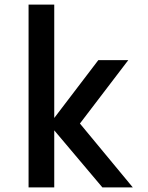

<svg xmlns="http://www.w3.org/2000/svg" viewBox="-20 -810 640 830"><path d="M214.5 -246.5V0H103.5V-790H214.5V-300L405 -550H534.5L325.5 -276L554 0H422.5Z"/></svg>

Font: JuliaMono SemiBold
Style: Regular
Weight: 600
Monospace: yes
Designer: cormullion
Foundry: corm
Version: Version 0.055; ttfautohint (v1.8.4)